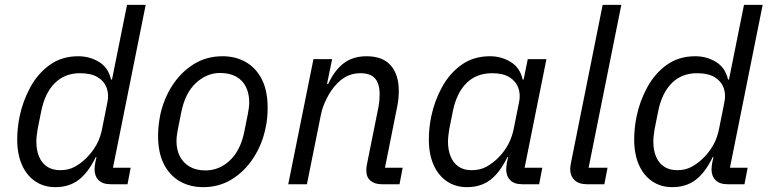

<svg xmlns="http://www.w3.org/2000/svg" viewBox="-20 -760 3168 792"><path d="M506 0H437Q403 0 386.5 -17Q370 -34 370 -62Q370 -68 371 -75Q372 -82 373 -89L378 -112H375Q344 -48 304.5 -18Q265 12 208 12Q161 12 125.5 -12Q90 -36 70.5 -80Q51 -124 51 -185Q51 -208 53.5 -232Q56 -256 61 -280Q74 -343 105 -400Q136 -457 185.5 -492.5Q235 -528 303 -528Q350 -528 388.5 -504.5Q427 -481 438 -432H442L504 -740H581L446 -68H519ZM229 -58Q263 -58 289 -72.5Q315 -87 337 -109Q362 -134 378.5 -164Q395 -194 402 -233L423 -338Q430 -370 420 -397.5Q410 -425 383 -441.5Q356 -458 310 -458Q247 -458 206 -417Q165 -376 150 -301L135 -226Q133 -213 131.5 -200.5Q130 -188 130 -175Q130 -142 140.5 -115.5Q151 -89 173 -73.5Q195 -58 229 -58Z M818 12Q764 12 722 -12Q680 -36 656 -83Q632 -130 632 -200Q632 -222 634.5 -243.5Q637 -265 641 -286Q656 -354 691.5 -408.5Q727 -463 779.5 -495.5Q832 -528 898 -528Q952 -528 994 -504Q1036 -480 1060 -433Q1084 -386 1084 -316Q1084 -294 1082 -272.5Q1080 -251 1075 -230Q1061 -163 1025 -108Q989 -53 936.5 -20.5Q884 12 818 12ZM828 -57Q884 -57 928 -98Q972 -139 988 -218L1003 -293Q1005 -304 1006.5 -315.5Q1008 -327 1008 -338Q1008 -374 994.5 -401.5Q981 -429 954 -444Q927 -459 888 -459Q833 -459 788.5 -418Q744 -377 728 -298L713 -223Q711 -212 709.5 -200.5Q708 -189 708 -178Q708 -142 722 -115Q736 -88 762.5 -72.5Q789 -57 828 -57Z M1246 0H1169L1273 -516H1350L1329 -414H1334Q1361 -472 1399 -500Q1437 -528 1492 -528Q1559 -528 1592 -490Q1625 -452 1625 -385Q1625 -371 1623.5 -354Q1622 -337 1618 -318L1568 -68H1641L1628 0H1555Q1527 0 1509 -14Q1491 -28 1491 -58Q1491 -63 1491.5 -67.5Q1492 -72 1493 -79L1541 -318Q1544 -333 1545 -347.5Q1546 -362 1546 -371Q1546 -415 1527 -436.5Q1508 -458 1467 -458Q1439 -458 1416 -448Q1393 -438 1372 -417Q1347 -392 1328.5 -355.5Q1310 -319 1304 -288Z M2204 0H2135Q2101 0 2084.5 -17Q2068 -34 2068 -62Q2068 -68 2069 -75Q2070 -82 2071 -89L2076 -112H2073Q2042 -48 2002.5 -18Q1963 12 1906 12Q1859 12 1823.5 -12Q1788 -36 1768.5 -80Q1749 -124 1749 -185Q1749 -208 1751.5 -232Q1754 -256 1759 -280Q1772 -343 1803 -400Q1834 -457 1883.5 -492.5Q1933 -528 2001 -528Q2048 -528 2086.5 -504.5Q2125 -481 2136 -432H2140L2157 -516H2234L2144 -68H2217ZM1925 -58Q1961 -58 1987 -72.5Q2013 -87 2035 -109Q2061 -135 2077 -165.5Q2093 -196 2100 -233L2121 -338Q2128 -370 2118 -397.5Q2108 -425 2081.5 -441.5Q2055 -458 2010 -458Q1945 -458 1904 -417Q1863 -376 1848 -301L1833 -226Q1831 -213 1829.5 -200Q1828 -187 1828 -175Q1828 -142 1838.5 -115.5Q1849 -89 1870.5 -73.5Q1892 -58 1925 -58Z M2473 0H2402Q2367 0 2349.5 -17.5Q2332 -35 2332 -63Q2332 -68 2333 -74Q2334 -80 2335 -87L2466 -740H2543L2408 -68H2486Z M3051 0H2982Q2948 0 2931.5 -17Q2915 -34 2915 -62Q2915 -68 2916 -75Q2917 -82 2918 -89L2923 -112H2920Q2889 -48 2849.5 -18Q2810 12 2753 12Q2706 12 2670.5 -12Q2635 -36 2615.5 -80Q2596 -124 2596 -185Q2596 -208 2598.5 -232Q2601 -256 2606 -280Q2619 -343 2650 -400Q2681 -457 2730.5 -492.5Q2780 -528 2848 -528Q2895 -528 2933.5 -504.5Q2972 -481 2983 -432H2987L3049 -740H3126L2991 -68H3064ZM2774 -58Q2808 -58 2834 -72.5Q2860 -87 2882 -109Q2907 -134 2923.5 -164Q2940 -194 2947 -233L2968 -338Q2975 -370 2965 -397.5Q2955 -425 2928 -441.5Q2901 -458 2855 -458Q2792 -458 2751 -417Q2710 -376 2695 -301L2680 -226Q2678 -213 2676.5 -200.5Q2675 -188 2675 -175Q2675 -142 2685.5 -115.5Q2696 -89 2718 -73.5Q2740 -58 2774 -58Z"/></svg>

Font: IBM Plex Sans Var
Style: Italic
Weight: 400
Italic angle: -11.31°
Designer: Mike Abbink, Paul van der Laan, Pieter van Rosmalen
Foundry: Bold Monday
Version: Version 1.001